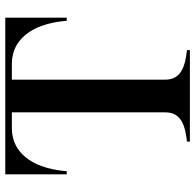

<svg xmlns="http://www.w3.org/2000/svg" viewBox="-26 -714 740 728"><g transform="rotate(-90 344.0 -350.0)"><path d="M641 -700H47V-467H59C66 -569 111 -675 223 -675H282V-93C282 -34 234 -18 171 -11V0H518V-11C455 -18 406 -34 406 -93V-675H465C577 -675 622 -569 629 -467H641Z"/></g></svg>

Font: Sprat Medium
Style: Regular
Weight: 500
Designer: Ethan Nakache
Foundry: Collletttivo
Version: Version 2.000;Glyphs 3.2 (3217)